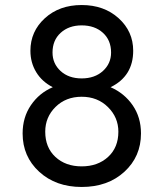

<svg xmlns="http://www.w3.org/2000/svg" viewBox="-20 -732 651 764"><path d="M305 12Q202 12 136 -48.5Q70 -109 70 -201Q70 -265 103 -313.5Q136 -362 190 -385Q147 -407 124 -445Q101 -483 101 -530Q101 -607 158.5 -659.5Q216 -712 305 -712Q394 -712 452 -659.5Q510 -607 510 -530Q510 -429 420 -385Q475 -361 508 -313Q541 -265 541 -201Q541 -109 475 -48.5Q409 12 305 12ZM422 -523Q422 -572 389.5 -601.5Q357 -631 305 -631Q254 -631 221.5 -601.5Q189 -572 189 -523Q189 -479 221 -449.5Q253 -420 305 -420Q357 -420 389.5 -449.5Q422 -479 422 -523ZM451 -208Q451 -265 409.5 -306Q368 -347 305 -347Q242 -347 201 -306.5Q160 -266 160 -208Q160 -145 200.5 -107.5Q241 -70 305 -70Q369 -70 410 -107.5Q451 -145 451 -208Z"/></svg>

Font: Overpass
Style: Regular
Weight: 400
Designer: Delve Withrington, Thomas Jockin
Foundry: Delve Fonts
Version: Version 3.000;DELV;Overpass